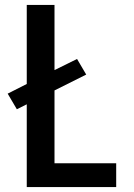

<svg xmlns="http://www.w3.org/2000/svg" viewBox="-20 -755 540 775"><path d="M88 0V-334L48 -314L11 -377L88 -416V-735H200V-472L291 -517L328 -454L200 -390V-96H449V0Z"/></svg>

Font: Iosevka SS04
Style: Bold
Weight: 700
Monospace: yes
Designer: Belleve Invis
Foundry: Belleve Invis
Version: Version 19.0.0; ttfautohint (v1.8.4)